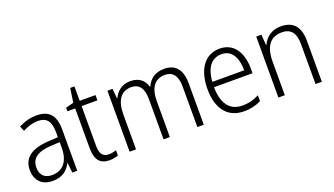

<svg xmlns="http://www.w3.org/2000/svg" viewBox="-61 -1111 2740 1574"><g transform="rotate(-20 1309.0 -324.0)"><path d="M246 -541C190 -541 136 -525 91 -501L109 -457C154 -481 198 -494 242 -494C316 -494 352 -455 352 -352V-313L268 -308C122 -300 43 -245 43 -139C43 -49 96 10 191 10C278 10 322 -30 353 -87H355L364 0H407V-358C407 -485 356 -541 246 -541ZM274 -266 352 -270V-217C351 -105 299 -37 202 -37C139 -37 101 -72 101 -139C101 -219 157 -259 274 -266Z M697 -38C643 -38 622 -73 622 -141V-486H760V-532H622V-658H585L567 -535L498 -517V-486H566V-139C566 -36 607 10 687 10C717 10 743 4 763 -4V-50C746 -43 722 -38 697 -38Z M1361 -542C1285 -542 1234 -506 1206 -444H1202C1185 -505 1139 -542 1066 -542C990 -542 944 -499 920 -447H916L909 -532H864V0H920V-304C920 -423 965 -493 1056 -493C1120 -493 1160 -452 1160 -352V0H1215V-313C1215 -432 1263 -493 1351 -493C1415 -493 1455 -451 1455 -355V0H1511V-359C1511 -485 1456 -542 1361 -542Z M1845 -542C1712 -542 1639 -429 1639 -263C1639 -97 1714 10 1861 10C1920 10 1964 -1 2010 -24V-75C1959 -49 1919 -39 1864 -39C1755 -39 1696 -116 1695 -260H2031V-300C2031 -437 1970 -542 1845 -542ZM1844 -494C1934 -494 1975 -415 1975 -306H1697C1705 -430 1759 -494 1844 -494Z M2378 -542C2297 -542 2243 -497 2218 -440H2214L2207 -532H2162V0H2218V-292C2218 -427 2271 -493 2370 -493C2446 -493 2486 -448 2486 -349V0H2541V-356C2541 -484 2484 -542 2378 -542Z"/></g></svg>

Font: Noto Sans Telugu SemiCondensed Light
Style: Regular
Weight: 300
Width: 4
Designer: Jelle Bosma - Monotype Design Team
Foundry: Monotype Imaging Inc.
Version: Version 2.005